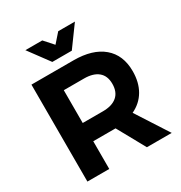

<svg xmlns="http://www.w3.org/2000/svg" viewBox="-205 -1054 1135 1201"><g transform="rotate(-30 362.0 -453.0)"><path d="M401.9 -757.8H261.2L151.9 -905.8H273.9L332 -840.8L389.2 -905.8H509.8ZM686 0H506.8L396 -200.2H380.9H234.9V0H77.1V-700.2H380.9Q518.1 -700.2 593 -636.7Q668 -573.2 668 -457Q668 -376.5 634.5 -318.8Q601.1 -261.2 537.1 -231ZM234.9 -568.8V-332H380.9Q446.8 -332 482.4 -362.3Q518.1 -392.6 518.1 -452.1Q518.1 -509.8 482.4 -539.3Q446.8 -568.8 380.9 -568.8Z"/></g></svg>

Font: Montserrat arm SemiBold
Style: Regular
Weight: 600
Designer: Julieta Ulanovsky
Foundry: Julieta Ulanovsky
Version: Version 6.000;PS 006.000;hotconv 1.0.88;makeotf.lib2.5.64775